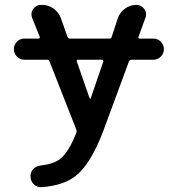

<svg xmlns="http://www.w3.org/2000/svg" viewBox="-20 -565 728 790"><path d="M405.3 -312.5Q405.3 -315.4 403.8 -317.4Q402.3 -319.3 400.4 -319.3H300.8Q297.9 -319.3 296.4 -317.4Q294.9 -315.4 295.9 -312.5L348.6 -161.1Q349.6 -159.2 351.6 -159.2Q353.5 -159.2 353.5 -161.1ZM80.1 -319.3Q62.5 -319.3 49.8 -332Q37.1 -344.7 37.1 -362.8Q37.1 -380.9 49.8 -393.6Q62.5 -406.2 80.1 -406.2H138.7Q141.6 -406.2 143.1 -408.2Q144.5 -410.2 143.6 -413.1L112.3 -491.2Q109.4 -499 109.4 -506.8Q109.4 -517.6 116.2 -527.3Q127.9 -544.9 148.4 -544.9H153.3Q178.7 -544.9 200.2 -529.8Q221.7 -514.6 230.5 -490.2L257.8 -413.1Q260.7 -406.2 267.6 -406.2H429.7Q437.5 -406.2 439.5 -413.1L464.8 -490.2Q473.6 -514.6 494.6 -529.8Q515.6 -544.9 541 -544.9Q561.5 -544.9 574.2 -527.3Q581.1 -517.6 581.1 -505.9Q581.1 -498 578.1 -491.2L549.8 -413.1Q548.8 -410.2 550.3 -408.2Q551.8 -406.2 554.7 -406.2H611.3Q628.9 -406.2 641.6 -393.6Q654.3 -380.9 654.3 -362.8Q654.3 -344.7 641.6 -332Q628.9 -319.3 611.3 -319.3H521.5Q513.7 -319.3 510.7 -312.5L404.3 -24.4Q352.5 111.3 291 159.2Q241.2 198.2 152.3 205.1Q150.4 205.1 148.4 205.1Q132.8 205.1 120.1 194.3Q105.5 180.7 105.5 159.2Q105.5 143.6 116.2 130.9Q128.9 118.2 146.5 116.2Q198.2 110.4 226.6 89.8Q262.7 61.5 293.9 -18.6Q296.9 -25.4 293.9 -32.2L183.6 -312.5Q180.7 -319.3 173.8 -319.3Z"/></svg>

Font: Gen Jyuu Gothic P Medium
Style: Regular
Weight: 500
Designer: [Source Han Sans]
Ryoko NISHIZUKA  (kana & ideographs); Paul D. Hunt (Latin, Greek & Cyrillic); Wenlong ZHANG  (bopomofo
Version: Version 1.002.20150607